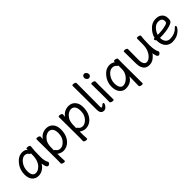

<svg xmlns="http://www.w3.org/2000/svg" viewBox="234 -2008 3485 3485"><g transform="rotate(-45 1977.0 -265.5)"><path d="M220 -48Q262 -48 303 -79Q405 -153 405 -330L406 -365H397Q388 -365 383 -372Q354 -422 298 -422Q241 -422 185.5 -352Q130 -282 130 -180Q130 -48 220 -48ZM217 24Q141 24 95.5 -27.5Q50 -79 50 -175Q50 -302 128 -397Q206 -492 303 -492Q385 -492 407 -446V-475Q407 -491 432 -491Q452 -491 473.5 -483Q495 -475 495 -458Q482 -368 482 -195Q482 -92 516 -38Q519 -32 519 -25Q519 -16 504 1.5Q489 19 470 19Q424 19 411 -98Q383 -44 329 -10Q275 24 217 24Z M1019 -272Q1019 -371 968 -405Q946 -420 914 -420Q882 -420 845.5 -398.5Q809 -377 778 -332Q747 -287 741 -209Q738 -167 738 -111L737 -110Q737 -109 739 -109Q753 -109 770 -84Q795 -47 851 -47Q907 -47 963 -109Q1019 -171 1019 -272ZM720 178Q701 178 680 169.5Q659 161 659 144L661 55Q661 -421 658 -472Q658 -488 682 -488Q701 -488 722.5 -479.5Q744 -471 744 -454L741 -393Q770 -442 818 -467Q866 -492 922 -492Q1000 -492 1049.5 -437Q1099 -382 1099 -287Q1099 -193 1067 -124.5Q1035 -56 979.5 -16.5Q924 23 854 23Q818 23 781.5 5.5Q745 -12 739 -20V56L744 162Q744 178 720 178Z M1591 -272Q1591 -371 1540 -405Q1518 -420 1486 -420Q1454 -420 1417.5 -398.5Q1381 -377 1350 -332Q1319 -287 1313 -209Q1310 -167 1310 -111L1309 -110Q1309 -109 1311 -109Q1325 -109 1342 -84Q1367 -47 1423 -47Q1479 -47 1535 -109Q1591 -171 1591 -272ZM1292 178Q1273 178 1252 169.5Q1231 161 1231 144L1233 55Q1233 -421 1230 -472Q1230 -488 1254 -488Q1273 -488 1294.5 -479.5Q1316 -471 1316 -454L1313 -393Q1342 -442 1390 -467Q1438 -492 1494 -492Q1572 -492 1621.5 -437Q1671 -382 1671 -287Q1671 -193 1639 -124.5Q1607 -56 1551.5 -16.5Q1496 23 1426 23Q1390 23 1353.5 5.5Q1317 -12 1311 -20V56L1316 162Q1316 178 1292 178Z M1895 27Q1812 27 1810 -75Q1810 -590 1807 -697Q1807 -713 1832 -713Q1851 -713 1872 -704.5Q1893 -696 1893 -679Q1891 -590 1891 -78Q1891 -53 1894 -49.5Q1897 -46 1903 -46Q1922 -47 1947 -72Q1961 -85 1973 -85Q1988 -85 1988 -63Q1988 -45 1960 -9Q1928 27 1895 27Z M2134 16Q2115 16 2093 7.5Q2071 -1 2071 -17L2073 -105Q2073 -368 2070 -475Q2070 -490 2094 -490Q2113 -490 2134.5 -481.5Q2156 -473 2156 -457L2154 -368Q2154 -105 2157 1Q2157 16 2134 16ZM2057 -650Q2057 -672 2071 -688Q2085 -704 2110 -704Q2134 -704 2151 -682Q2168 -660 2168 -638Q2168 -615 2153.5 -599.5Q2139 -584 2115 -584Q2091 -584 2074 -605.5Q2057 -627 2057 -650Z M2458 -48Q2527 -48 2591 -117Q2655 -186 2655 -276V-367L2656 -369Q2656 -371 2652 -371Q2643 -371 2637 -378Q2606 -422 2545 -422Q2515 -422 2483 -402.5Q2451 -383 2427 -349Q2374 -274 2374 -196Q2374 -118 2399 -83Q2424 -48 2458 -48ZM2714 182Q2695 182 2674 173.5Q2653 165 2653 148Q2657 59 2658 -89Q2596 24 2457 24Q2388 24 2341 -31Q2294 -86 2294 -186Q2294 -306 2371.5 -399Q2449 -492 2549 -492Q2588 -492 2619.5 -477Q2651 -462 2655 -456L2653 -475Q2653 -491 2677 -491Q2696 -491 2716.5 -482.5Q2737 -474 2737 -457L2735 -368Q2735 60 2738 166Q2738 182 2714 182Z M2969 -4Q2907 -55 2907 -171Q2907 -368 2904 -474Q2904 -490 2928 -490Q2947 -490 2968 -481.5Q2989 -473 2989 -456Q2987 -368 2987 -175Q2987 -119 3007 -83.5Q3027 -48 3064 -48Q3102 -48 3141 -80Q3180 -112 3210.5 -174Q3241 -236 3241 -342V-475Q3241 -491 3266 -491Q3286 -491 3306.5 -483Q3327 -475 3327 -458Q3315 -385 3315 -241Q3315 -99 3352 -38Q3354 -34 3354 -26Q3354 -16 3339 1.5Q3324 19 3306 19Q3276 19 3263 -27.5Q3250 -74 3249 -92Q3231 -55 3179 -15.5Q3127 24 3065 24Q3003 24 2969 -4Z M3566 -258Q3677 -258 3771 -284Q3805 -294 3814.5 -305.5Q3824 -317 3824 -341Q3824 -422 3729 -422Q3663 -422 3614.5 -366Q3566 -310 3554 -258ZM3655 24Q3602 24 3559 -2Q3467 -59 3467 -206Q3446 -222 3446 -241Q3446 -260 3471 -260H3475Q3489 -337 3561.5 -414.5Q3634 -492 3730 -492Q3794 -492 3832 -469Q3902 -428 3902 -340Q3902 -305 3896 -283.5Q3890 -262 3869 -249Q3848 -236 3802 -221Q3701 -190 3544 -190Q3544 -123 3576 -85Q3608 -47 3662 -47Q3785 -47 3862 -129Q3876 -146 3889 -146Q3905 -146 3905 -130Q3905 -117 3890 -93Q3875 -69 3844 -42Q3769 24 3655 24Z"/></g></svg>

Font: LXGW WenKai Lite Medium
Style: Regular
Weight: 500
Designer: LXGW / Fontworks Inc.
Foundry: LXGW / Fontworks Inc.
Version: Version 1.511; March 25, 2025